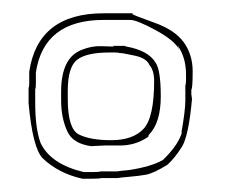

<svg xmlns="http://www.w3.org/2000/svg" viewBox="-20 -670 338 289"><path d="M268 -528 269 -521Q264 -465 253.5 -448.5Q243 -432 232 -422Q211 -409 199.5 -407Q188 -405 175.5 -404Q163 -403 157 -402H132Q131 -401 118 -401H104Q68 -409 44 -432Q29 -448 23 -515V-538Q24 -539 24 -545V-562Q37 -650 136 -650H180L179 -649Q181 -647 212 -636Q243 -625 256.5 -606.5Q270 -588 270 -562.5Q270 -537 268 -535ZM176 -640H136Q46 -640 34 -561V-544Q34 -537 33 -536V-515Q33 -477 41 -455Q56 -423 106 -411H119Q130 -411 131 -412H156Q162 -413 174 -414Q207 -419 225 -429Q248 -451 254 -471L253 -470Q259 -504 259 -519V-542Q260 -543 260 -550V-558Q260 -584 247 -602L250 -595Q243 -609 214.5 -624.5Q186 -640 176 -640ZM103 -595Q118 -601 132 -600.5Q146 -600 148 -600H152L149 -601H168Q169 -600 170 -600Q203 -594 214 -576Q222 -565 222 -525Q222 -485 204 -467L203 -464Q184 -451 161 -451H137L117 -450Q89 -454 81 -473Q72 -493 72 -519V-532Q72 -583 103 -595ZM152 -591H145Q110 -591 96 -580Q82 -569 82 -533V-521Q82 -477 98 -468Q115 -459 147.5 -459Q180 -459 196 -476Q212 -493 212 -548Q212 -564 205 -572Q201 -582 184 -586Q161 -591 160 -590Q159 -591 152 -591Z"/></svg>

Font: Londrina Sketch
Style: Regular
Weight: 400
Designer: Marcelo Magalhaes
Foundry: Marcelo Magalhaes
Version: Version 1.001 2011